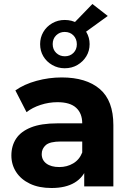

<svg xmlns="http://www.w3.org/2000/svg" viewBox="-20 -934 657 962"><path d="M402 0V-105L392 -128V-316Q392 -366 361.5 -394Q331 -422 268 -422Q225 -422 183.5 -408.5Q142 -395 113 -372L57 -481Q101 -512 163 -529Q225 -546 289 -546Q412 -546 480 -488Q548 -430 548 -307V0ZM238 8Q175 8 130 -13.5Q85 -35 61 -72Q37 -109 37 -155Q37 -203 60.5 -239Q84 -275 135 -295.5Q186 -316 268 -316H411V-225H285Q230 -225 209.5 -207Q189 -189 189 -162Q189 -132 212.5 -114.5Q236 -97 277 -97Q316 -97 347 -115.5Q378 -134 392 -170L416 -98Q399 -46 354 -19Q309 8 238 8ZM304 -592Q270 -592 241.5 -608.5Q213 -625 197 -652Q181 -679 181 -713Q181 -746 197 -773.5Q213 -801 241.5 -817.5Q270 -834 304 -834Q340 -834 368 -817.5Q396 -801 412.5 -773.5Q429 -746 429 -713Q429 -679 412.5 -652Q396 -625 368 -608.5Q340 -592 304 -592ZM305 -652Q331 -652 348 -669Q365 -686 365 -712Q365 -739 348 -756.5Q331 -774 304 -774Q279 -774 261.5 -757Q244 -740 244 -713Q244 -686 261.5 -669Q279 -652 305 -652ZM397 -765 322 -789 443 -914 520 -854Z"/></svg>

Font: Montserrat Thin
Style: Bold
Weight: 700
Version: Version 9.000